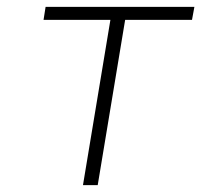

<svg xmlns="http://www.w3.org/2000/svg" viewBox="-20 -540 640 560"><path d="M222 0 302 -482H107L113 -520H547L540 -482H345L265 0Z"/></svg>

Font: Iosevka SS04 XLt Ex Obl
Style: Regular
Weight: 200
Width: 7
Italic angle: -9°
Monospace: yes
Designer: Belleve Invis
Foundry: Belleve Invis
Version: Version 19.0.0; ttfautohint (v1.8.4)